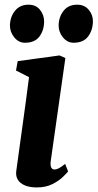

<svg xmlns="http://www.w3.org/2000/svg" viewBox="-20 -810 427 840"><path d="M141 10Q109.5 10 88.5 1Q67.5 -8 58 -23.8Q48.5 -39.5 51 -60.5Q54 -83.5 58.5 -115Q63 -146.5 68.2 -185.8Q73.5 -225 80 -270.8Q86.5 -316.5 93.2 -367.2Q100 -418 107 -472.5L50 -501.5L57.5 -542.5L240.5 -567.5L266 -556L202 -105.5Q199.5 -87.5 203.8 -78Q208 -68.5 218.5 -68.5Q227.5 -68.5 237.8 -74Q248 -79.5 265 -93L278 -60Q272.5 -53 255.2 -36Q238 -19 209.2 -4.5Q180.5 10 141 10ZM89 -623Q61.5 -623 42.2 -646.8Q23 -670.5 23.5 -699.5Q24.5 -737 46 -763.2Q67.5 -789.5 104.5 -789.5Q137.5 -789.5 155.2 -766.8Q173 -744 173 -716.5Q173 -678 152.8 -650.5Q132.5 -623 89 -623ZM302 -623Q274.5 -623 255.2 -646.8Q236 -670.5 236.5 -699.5Q237.5 -737 258.5 -763.2Q279.5 -789.5 317.5 -789.5Q350 -789.5 368.5 -766.8Q387 -744 386.5 -716.5Q386 -678 365.5 -650.5Q345 -623 302 -623Z"/></svg>

Font: Merriweather ExtraBold
Style: Italic
Weight: 800
Italic angle: -7.8°
Version: Version 2.101